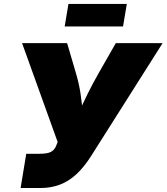

<svg xmlns="http://www.w3.org/2000/svg" viewBox="-20 -944 836 964"><path d="M83.5 0 111.8 -171.9H178.7Q217.8 -171.9 235.6 -181.4Q253.4 -190.9 261.2 -210.4L269.5 -231L90.8 -727.5H316.9L360.8 -578.1Q377 -524.4 384.5 -472.7Q392.1 -420.9 395.5 -375.2Q398.9 -329.6 400.9 -294.4H338.9Q354.5 -329.6 374.3 -374.8Q394 -419.9 419.4 -471.7Q444.8 -523.4 476.1 -578.1L561.5 -727.5H796.4L436.5 -159.2Q401.4 -104 362.8 -68.6Q324.2 -33.2 279.8 -16.6Q235.4 0 182.6 0ZM616.7 -924.3 597.7 -811H304.7L323.7 -924.3Z"/></svg>

Font: Inter 20pt Black
Style: Italic
Weight: 900
Italic angle: -9.3988°
Version: Version 4.001;git-66647c0bb